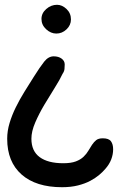

<svg xmlns="http://www.w3.org/2000/svg" viewBox="-20 -532 502 801"><path d="M241 -224Q230 -200 208.5 -166Q187 -132 165 -95Q143 -58 127 -21Q111 16 111 47Q111 98 145.5 123.5Q180 149 244 149Q276 149 296 141.5Q316 134 328.5 122Q341 110 348.5 97Q356 84 364 72Q372 60 381.5 52.5Q391 45 409 45Q434 45 443 57.5Q452 70 452 91Q452 112 444 133Q436 154 419 173Q409 185 393.5 198Q378 211 356.5 222.5Q335 234 305.5 241.5Q276 249 239 249Q130 249 70 196Q10 143 10 47Q10 14 20 -19Q30 -52 46 -84.5Q62 -117 81.5 -148.5Q101 -180 120 -210Q147 -253 164.5 -275Q182 -297 204 -297Q224 -297 237 -287.5Q250 -278 250 -263Q250 -254 249 -244Q248 -234 241 -224ZM215 -392Q192 -392 172.5 -410Q153 -428 153 -453Q153 -477 173 -494.5Q193 -512 218 -512Q239 -512 257.5 -494.5Q276 -477 276 -451Q276 -427 257.5 -409.5Q239 -392 215 -392Z"/></svg>

Font: Sniglet
Style: Regular
Weight: 400
Designer: Haley Fiege
Foundry: Haley Fiege, Pablo Impallari, Brenda Gallo
Version: Version 2.000; ttfautohint (v0.95) -l 8 -r 50 -G 200 -x 14 -